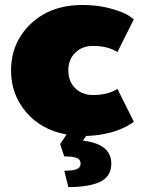

<svg xmlns="http://www.w3.org/2000/svg" viewBox="-20 -537 582 782"><path d="M25 -250Q25 -363.3 105.4 -440Q185.8 -516.7 316.7 -516.7Q379.2 -516.7 431.2 -502.1Q483.3 -487.5 504.2 -473.3L525 -458.3L458.3 -325Q419.2 -350 358.3 -350Q315 -350 286.7 -322.5Q258.3 -295 258.3 -250Q258.3 -205 286.7 -177.5Q315 -150 358.3 -150Q419.2 -150 458.3 -175L525 -41.7Q522.5 -39.2 517.5 -35.4Q512.5 -31.7 494.6 -22.1Q476.7 -12.5 456.2 -5Q435.8 2.5 401.7 9.2Q367.5 15.8 330.8 16.7L317.5 35.8Q433.3 49.2 433.3 129.2Q433.3 181.7 388.3 203.3Q343.3 225 258.3 225L241.7 158.3Q275.8 158.3 292.1 152.1Q308.3 145.8 308.3 129.2Q308.3 112.5 292.1 106.2Q275.8 100 241.7 100L225 50L250.8 10.8Q147.5 -8.3 86.2 -80.4Q25 -152.5 25 -250Z"/></svg>

Font: BoonTook
Style: Regular
Weight: 400
Designer: Sungsit Sawaiwan
Foundry: FontUni
Version: Version 3.0